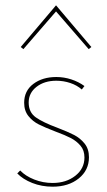

<svg xmlns="http://www.w3.org/2000/svg" viewBox="-20 -700 404 723"><path d="M45 -47 56 -58Q76 -37 109 -24Q142 -11 178 -11Q229 -11 263.5 -38Q298 -65 298 -107Q298 -134 283 -151.5Q268 -169 247 -180Q226 -191 188 -205Q149 -220 126 -231.5Q103 -243 87 -263Q71 -283 71 -313Q71 -358 105.5 -384Q140 -410 192 -410Q221 -410 248.5 -401Q276 -392 298 -376L288 -363Q270 -379 244.5 -387.5Q219 -396 192 -396Q147 -396 117.5 -373Q88 -350 88 -314Q88 -277 115 -258Q142 -239 196 -219Q235 -204 258.5 -192Q282 -180 298.5 -159.5Q315 -139 315 -108Q315 -59 276.5 -28Q238 3 178 3Q137 3 101.5 -11Q66 -25 45 -47ZM58 -523 191 -680 324 -523 314 -515 191 -657 68 -515Z"/></svg>

Font: Ysabeau Thin
Style: Regular
Weight: 200
Designer: Christian Thalmann (Catharsis Fonts)
Version: Version 0.003